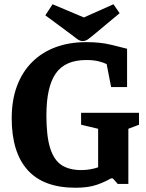

<svg xmlns="http://www.w3.org/2000/svg" viewBox="-20 -864 688 902"><path d="M441 -259 361 -278V-334H633V-278L583 -259V0H533L510 -26H501Q473 -9 433.5 4.5Q394 18 335 18Q184 18 109.5 -65.5Q35 -149 35 -308Q35 -394 60 -460.5Q85 -527 131.5 -573Q178 -619 242 -642.5Q306 -666 384 -666Q453 -666 500.5 -654Q548 -642 577 -635V-455H502L481 -563Q467 -570 443.5 -576Q420 -582 385 -582Q286 -582 242 -519Q198 -456 198 -322Q198 -223 216 -167Q234 -111 270 -88Q306 -65 361 -65Q386 -65 406.5 -69Q427 -73 441 -78ZM227 -844 374 -782 513 -844 542 -802 422 -702Q411 -694 397.5 -682.5Q384 -671 368 -671Q355 -671 340 -682.5Q325 -694 316 -701L193 -792Z"/></svg>

Font: Faustina VF Beta
Style: Regular
Weight: 400
Designer: Alfonso Garcia
Foundry: Omnibus-Type
Version: Version 1.006